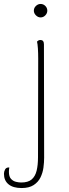

<svg xmlns="http://www.w3.org/2000/svg" viewBox="-75 -714 349 970"><path d="M34 236Q-9 236 -32 217Q-55 198 -55 164Q-55 153 -49.5 142.5Q-44 132 -31 132Q-30 132 -29.5 132Q-29 132 -28 132Q-29 138 -29.5 143.5Q-30 149 -30 154Q-30 178 -19.5 189.5Q-9 201 5.5 204.5Q20 208 32 208Q67 208 85 192.5Q103 177 110 148.5Q117 120 117 80L118 -417Q118 -446 116.5 -469Q115 -492 112 -504Q115 -507 119 -509.5Q123 -512 130 -512Q138 -512 142.5 -506.5Q147 -501 147 -490L148 83Q148 106 144.5 132.5Q141 159 129.5 182.5Q118 206 95 221Q72 236 34 236ZM130 -626Q117 -626 106.5 -636.5Q96 -647 96 -660Q96 -674 106.5 -684Q117 -694 130 -694Q144 -694 154 -684Q164 -674 164 -660Q164 -647 154 -636.5Q144 -626 130 -626Z"/></svg>

Font: Arima Thin Thin
Style: Regular
Weight: 250
Version: Version 1.100